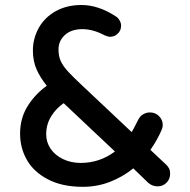

<svg xmlns="http://www.w3.org/2000/svg" viewBox="-20 -721 755 761"><path d="M163.1 -188.5Q163.1 -157.2 180.7 -131.3Q198.2 -105.5 230 -90.3Q261.7 -75.2 299.8 -75.2Q375 -75.2 435.5 -120.6L232.4 -312Q202.6 -291.5 183.6 -261.2Q163.1 -229 163.1 -188.5ZM308.6 19.5Q225.6 19.5 168.9 -10.7Q113.8 -39.6 86.7 -86.9Q59.6 -134.3 59.6 -191.4Q59.6 -255.4 92.8 -305.7Q122.6 -350.6 165.5 -380.9Q138.7 -414.6 125.5 -444.8Q110.4 -478.5 110.4 -520.5Q110.4 -568.8 133.8 -610.8Q157.7 -652.8 201.7 -677.2Q245.6 -701.2 302.7 -701.2Q369.6 -701.2 438 -656.7Q446.8 -651.9 453.4 -641.1Q460 -630.4 460 -619.1Q460 -598.1 443.8 -585Q432.1 -575.2 416 -575.2Q408.2 -575.2 394.5 -581.1Q348.6 -605.5 306.6 -605.5Q260.3 -605.5 234.4 -579.6Q211.9 -557.1 211.9 -525.4Q211.9 -498.5 220.7 -479Q230 -458.5 251.5 -435.5Q269.5 -416 306.6 -381.3L502 -197.3Q510.7 -212.4 527.3 -245.1Q533.2 -258.8 546.1 -267.1Q559.1 -275.4 574.2 -275.4Q595.7 -275.4 610.4 -260.7Q625 -246.1 625 -225.6Q625 -218.8 623 -212.9Q621.1 -206.5 619.1 -202.6Q602.1 -164.1 576.2 -127Q638.7 -68.4 639.6 -67.4Q646.5 -60.5 650.4 -52.7Q654.3 -44.9 654.3 -32.2Q654.3 -11.2 639.9 3.2Q625.5 17.6 604.5 17.6Q583.5 17.6 567.4 3.4L508.3 -53.7Q466.8 -20 415.8 -0.2Q364.7 19.5 308.6 19.5ZM635.7 -70.8Z"/></svg>

Font: YuPearl-SemiBold
Style: SemiBold
Weight: 600
Designer: Max Yao
Foundry: Max-Everyday
Version: Version 1.011; ttfautohint (v1.8.3)